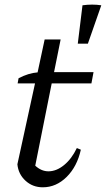

<svg xmlns="http://www.w3.org/2000/svg" viewBox="-20 -788 451 817"><path d="M162 9Q119 9 88.5 -19Q58 -47 54 -89L129 -433H55L59 -455Q101 -477 140 -480L170 -620H238L210 -481H378L369 -433H200L130 -83Q156 -59 186 -59Q220 -59 252.5 -85.5Q285 -112 307 -158L324 -151Q308 -79 263.5 -35Q219 9 162 9ZM311 -602.3 331 -765.5Q373 -771.3 411 -765.5L354 -602.3Z"/></svg>

Font: Piazzolla
Style: Italic
Weight: 400
Italic angle: -11.3°
Designer: Juan Pablo del Peral
Foundry: Huerta Tipografica
Version: Version 1.330